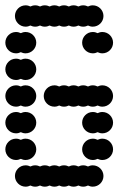

<svg xmlns="http://www.w3.org/2000/svg" viewBox="-20 -700 472 720"><path d="M36 -40C36 -18 54 0 76 0C82.5 0 88.6 -1.6 94 -4.3C99.4 -1.6 105.5 0 112 0C118.5 0 124.6 -1.6 130 -4.3C135.4 -1.6 141.5 0 148 0C154.5 0 160.6 -1.6 166 -4.3C171.4 -1.6 177.5 0 184 0C190.5 0 196.6 -1.6 202 -4.3C207.4 -1.6 213.5 0 220 0C226.5 0 232.6 -1.6 238 -4.3C243.4 -1.6 249.5 0 256 0C262.5 0 268.6 -1.6 274 -4.3C279.4 -1.6 285.5 0 292 0C298.5 0 304.6 -1.6 310 -4.3C315.4 -1.6 321.5 0 328 0C350 0 368 -18 368 -40C368 -62 350 -80 328 -80C321.5 -80 315.4 -78.4 310 -75.7C304.6 -78.4 298.5 -80 292 -80C285.5 -80 279.4 -78.4 274 -75.7C268.6 -78.4 262.5 -80 256 -80C249.5 -80 243.4 -78.4 238 -75.7C232.6 -78.4 226.5 -80 220 -80C213.5 -80 207.4 -78.4 202 -75.7C196.6 -78.4 190.5 -80 184 -80C177.5 -80 171.4 -78.4 166 -75.7C160.6 -78.4 154.5 -80 148 -80C141.5 -80 135.4 -78.4 130 -75.7C124.6 -78.4 118.5 -80 112 -80C105.5 -80 99.4 -78.4 94 -75.7C88.6 -78.4 82.5 -80 76 -80C54 -80 36 -62 36 -40ZM288 -140C288 -118 306 -100 328 -100C334.5 -100 340.6 -101.6 346 -104.3C351.4 -101.6 357.5 -100 364 -100C386 -100 404 -118 404 -140C404 -162 386 -180 364 -180C357.5 -180 351.4 -178.4 346 -175.7C340.6 -178.4 334.5 -180 328 -180C306 -180 288 -162 288 -140ZM0 -140C0 -118 18 -100 40 -100C46.5 -100 52.6 -101.6 58 -104.3C63.4 -101.6 69.5 -100 76 -100C98 -100 116 -118 116 -140C116 -162 98 -180 76 -180C69.5 -180 63.4 -178.4 58 -175.7C52.6 -178.4 46.5 -180 40 -180C18 -180 0 -162 0 -140ZM288 -240C288 -218 306 -200 328 -200C334.5 -200 340.6 -201.6 346 -204.3C351.4 -201.6 357.5 -200 364 -200C386 -200 404 -218 404 -240C404 -262 386 -280 364 -280C357.5 -280 351.4 -278.4 346 -275.7C340.6 -278.4 334.5 -280 328 -280C306 -280 288 -262 288 -240ZM0 -240C0 -218 18 -200 40 -200C46.5 -200 52.6 -201.6 58 -204.3C63.4 -201.6 69.5 -200 76 -200C98 -200 116 -218 116 -240C116 -262 98 -280 76 -280C69.5 -280 63.4 -278.4 58 -275.7C52.6 -278.4 46.5 -280 40 -280C18 -280 0 -262 0 -240ZM144 -340C144 -318 162 -300 184 -300C190.5 -300 196.6 -301.6 202 -304.3C207.4 -301.6 213.5 -300 220 -300C226.5 -300 232.6 -301.6 238 -304.3C243.4 -301.6 249.5 -300 256 -300C262.5 -300 268.6 -301.6 274 -304.3C279.4 -301.6 285.5 -300 292 -300C298.5 -300 304.6 -301.6 310 -304.3C315.4 -301.6 321.5 -300 328 -300C334.5 -300 340.6 -301.6 346 -304.3C351.4 -301.6 357.5 -300 364 -300C386 -300 404 -318 404 -340C404 -362 386 -380 364 -380C357.5 -380 351.4 -378.4 346 -375.7C340.6 -378.4 334.5 -380 328 -380C321.5 -380 315.4 -378.4 310 -375.7C304.6 -378.4 298.5 -380 292 -380C285.5 -380 279.4 -378.4 274 -375.7C268.6 -378.4 262.5 -380 256 -380C249.5 -380 243.4 -378.4 238 -375.7C232.6 -378.4 226.5 -380 220 -380C213.5 -380 207.4 -378.4 202 -375.7C196.6 -378.4 190.5 -380 184 -380C162 -380 144 -362 144 -340ZM0 -340C0 -318 18 -300 40 -300C46.5 -300 52.6 -301.6 58 -304.3C63.4 -301.6 69.5 -300 76 -300C98 -300 116 -318 116 -340C116 -362 98 -380 76 -380C69.5 -380 63.4 -378.4 58 -375.7C52.6 -378.4 46.5 -380 40 -380C18 -380 0 -362 0 -340ZM0 -440C0 -418 18 -400 40 -400C46.5 -400 52.6 -401.6 58 -404.3C63.4 -401.6 69.5 -400 76 -400C98 -400 116 -418 116 -440C116 -462 98 -480 76 -480C69.5 -480 63.4 -478.4 58 -475.7C52.6 -478.4 46.5 -480 40 -480C18 -480 0 -462 0 -440ZM288 -540C288 -518 306 -500 328 -500C334.5 -500 340.6 -501.6 346 -504.3C351.4 -501.6 357.5 -500 364 -500C386 -500 404 -518 404 -540C404 -562 386 -580 364 -580C357.5 -580 351.4 -578.4 346 -575.7C340.6 -578.4 334.5 -580 328 -580C306 -580 288 -562 288 -540ZM0 -540C0 -518 18 -500 40 -500C46.5 -500 52.6 -501.6 58 -504.3C63.4 -501.6 69.5 -500 76 -500C98 -500 116 -518 116 -540C116 -562 98 -580 76 -580C69.5 -580 63.4 -578.4 58 -575.7C52.6 -578.4 46.5 -580 40 -580C18 -580 0 -562 0 -540ZM36 -640C36 -618 54 -600 76 -600C82.5 -600 88.6 -601.6 94 -604.3C99.4 -601.6 105.5 -600 112 -600C118.5 -600 124.6 -601.6 130 -604.3C135.4 -601.6 141.5 -600 148 -600C154.5 -600 160.6 -601.6 166 -604.3C171.4 -601.6 177.5 -600 184 -600C190.5 -600 196.6 -601.6 202 -604.3C207.4 -601.6 213.5 -600 220 -600C226.5 -600 232.6 -601.6 238 -604.3C243.4 -601.6 249.5 -600 256 -600C262.5 -600 268.6 -601.6 274 -604.3C279.4 -601.6 285.5 -600 292 -600C298.5 -600 304.6 -601.6 310 -604.3C315.4 -601.6 321.5 -600 328 -600C350 -600 368 -618 368 -640C368 -662 350 -680 328 -680C321.5 -680 315.4 -678.4 310 -675.7C304.6 -678.4 298.5 -680 292 -680C285.5 -680 279.4 -678.4 274 -675.7C268.6 -678.4 262.5 -680 256 -680C249.5 -680 243.4 -678.4 238 -675.7C232.6 -678.4 226.5 -680 220 -680C213.5 -680 207.4 -678.4 202 -675.7C196.6 -678.4 190.5 -680 184 -680C177.5 -680 171.4 -678.4 166 -675.7C160.6 -678.4 154.5 -680 148 -680C141.5 -680 135.4 -678.4 130 -675.7C124.6 -678.4 118.5 -680 112 -680C105.5 -680 99.4 -678.4 94 -675.7C88.6 -678.4 82.5 -680 76 -680C54 -680 36 -662 36 -640Z"/></svg>

Font: Dotrice Condensed
Style: Bold
Weight: 700
Width: 2
Monospace: yes
Designer: Paul Flo Williams
Foundry: His Deeds Are Dust
Version: Version 1.001